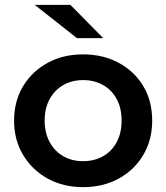

<svg xmlns="http://www.w3.org/2000/svg" viewBox="-20 -764 685 791"><path d="M322 7Q240 7 176 -28.5Q112 -64 75 -126Q38 -188 38 -267Q38 -347 75 -408.5Q112 -470 176 -505Q240 -540 322 -540Q405 -540 469.5 -505Q534 -470 570.5 -409Q607 -348 607 -267Q607 -188 570.5 -126Q534 -64 469.5 -28.5Q405 7 322 7ZM322 -100Q368 -100 404 -120Q440 -140 460.5 -178Q481 -216 481 -267Q481 -319 460.5 -356.5Q440 -394 404 -414Q368 -434 323 -434Q277 -434 241.5 -414Q206 -394 185 -356.5Q164 -319 164 -267Q164 -216 185 -178Q206 -140 241.5 -120Q277 -100 322 -100ZM297 -607 123 -744H270L405 -607Z"/></svg>

Font: Montserrat Thin SemiBold
Style: Regular
Weight: 600
Version: Version 9.000